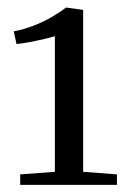

<svg xmlns="http://www.w3.org/2000/svg" viewBox="-20 -926 342 523"><path d="M129.5 -458V-827.5Q120.5 -824.5 101.5 -820Q82.5 -815.5 61.5 -811.5Q40.5 -807.5 25 -806L17.5 -840.5Q45.5 -846 72.5 -856.5Q99.5 -867 122 -880.2Q144.5 -893.5 160 -905.5L206.5 -899V-458L298.5 -451V-422.5H35V-451Z"/></svg>

Font: Merriweather 60pt Light
Style: Regular
Weight: 300
Version: Version 2.100